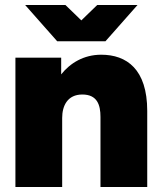

<svg xmlns="http://www.w3.org/2000/svg" viewBox="-20 -752 654 772"><path d="M384 -282V0H572V-306C572 -474 489 -532 387 -532C316 -532 262 -498 226 -453V-520H42V0H230V-278C230 -326 251 -372 311 -372C371 -372 384 -330 384 -282ZM81 -732 210 -586H404L533 -732H371L307 -670L243 -732Z"/></svg>

Font: Aspekta 900
Style: Regular
Weight: 900
Designer: Ivo Dolenc
Version: Version 2.000